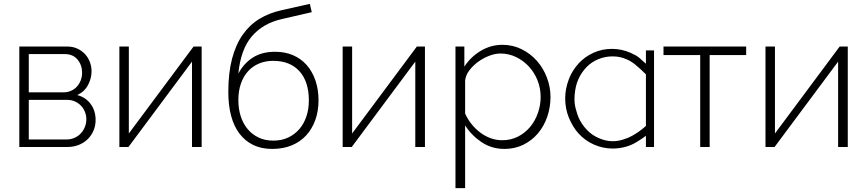

<svg xmlns="http://www.w3.org/2000/svg" viewBox="-20 -761 4488 994"><path d="M329 -520Q357 -520 380 -509.5Q403 -499 419.5 -481.5Q436 -464 445 -440.5Q454 -417 454 -392Q454 -355 435.5 -320.5Q417 -286 380 -269Q424 -257 449.5 -222.5Q475 -188 475 -140Q475 -110 464 -84.5Q453 -59 433.5 -40Q414 -21 387 -10.5Q360 0 329 0H80V-520ZM309 -283Q330 -283 348 -291Q366 -299 378.5 -313Q391 -327 398 -345.5Q405 -364 405 -385Q405 -424 381.5 -452.5Q358 -481 315 -481H129V-283ZM325 -39Q347 -39 366 -47.5Q385 -56 398.5 -70.5Q412 -85 419.5 -104Q427 -123 427 -143Q427 -163 420 -181Q413 -199 400 -213Q387 -227 368.5 -235.5Q350 -244 328 -244H129V-39Z M647 -70 982 -520H1024V0H974V-442L645 0H598V-520H647Z M1438 -662Q1341 -640 1283.5 -572.5Q1226 -505 1214 -380Q1242 -433 1289 -463Q1336 -493 1404 -493Q1456 -493 1497.5 -475Q1539 -457 1568 -424Q1597 -391 1613 -344.5Q1629 -298 1629 -241Q1629 -186 1612.5 -140Q1596 -94 1565.5 -60.5Q1535 -27 1490.5 -8.5Q1446 10 1389 10Q1333 10 1291 -10.5Q1249 -31 1220 -69Q1191 -107 1176.5 -161.5Q1162 -216 1162 -284Q1162 -384 1181.5 -457.5Q1201 -531 1237 -582Q1273 -633 1323.5 -663.5Q1374 -694 1437 -708L1584 -741L1594 -698ZM1214 -243Q1214 -198 1226 -160Q1238 -122 1261.5 -93.5Q1285 -65 1318.5 -49Q1352 -33 1395 -33Q1438 -33 1472 -49Q1506 -65 1530 -93Q1554 -121 1566.5 -159Q1579 -197 1579 -241Q1579 -338 1530.5 -392Q1482 -446 1394 -446Q1355 -446 1322 -432.5Q1289 -419 1265 -393Q1241 -367 1227.5 -329Q1214 -291 1214 -243Z M1803 -70 2138 -520H2180V0H2130V-442L1801 0H1754V-520H1803Z M2592 10Q2525 10 2472.5 -25.5Q2420 -61 2388 -112V213H2338V-520H2384V-416Q2416 -466 2468.5 -497.5Q2521 -529 2581 -529Q2635 -529 2681 -506Q2727 -483 2760 -445.5Q2793 -408 2811.5 -359Q2830 -310 2830 -259Q2830 -205 2813 -156Q2796 -107 2764.5 -70Q2733 -33 2689 -11.5Q2645 10 2592 10ZM2580 -35Q2625 -35 2662 -54Q2699 -73 2725 -104.5Q2751 -136 2765 -176.5Q2779 -217 2779 -259Q2779 -304 2763 -344.5Q2747 -385 2718.5 -416Q2690 -447 2652 -465.5Q2614 -484 2571 -484Q2544 -484 2513.5 -472.5Q2483 -461 2456 -441.5Q2429 -422 2410 -397Q2391 -372 2388 -344V-173Q2401 -144 2421 -119Q2441 -94 2466 -75Q2491 -56 2520 -45.5Q2549 -35 2580 -35Z M3324 -500H3366V0H3324V-58Q3309 -46 3278 -27Q3249 -9 3219 -1Q3187 8 3152 8Q3101 8 3054 -13Q3009 -33 2976 -69Q2945 -103 2925 -152Q2906 -199 2906 -252Q2906 -301 2925 -351Q2942 -396 2976 -433Q3007 -467 3053 -488Q3097 -508 3149 -508Q3198 -508 3246 -487Q3275 -474 3288 -463Q3320 -435 3324 -431ZM3251 -57Q3288 -77 3324 -109V-376Q3301 -400 3267 -428Q3247 -444 3224 -454Q3190 -469 3154 -469Q3152 -469 3150 -469Q3112 -469 3076 -454Q3042 -440 3016 -413Q2990 -386 2974 -350Q2959 -317 2955 -270Q2954 -259 2954 -248Q2954 -223 2959 -204Q2969 -166 2976 -151Q2992 -116 3019 -88Q3045 -61 3080 -46Q3117 -30 3150 -30Q3152 -30 3154 -30Q3178 -30 3204 -38Q3231 -46 3251 -57Z M3654 0H3605V-476H3415V-520H3843V-476H3654Z M3992 -70 4327 -520H4369V0H4319V-442L3990 0H3943V-520H3992Z"/></svg>

Font: Oxford Sans
Style: Regular
Weight: 300
Designer: Matt McInerney, Pablo Impallari, Rodrigo Fuenzalida
Foundry: Matt McInerney, Pablo Impallari, Rodrigo Fuenzalida
Version: Version 3.000g; ttfautohint (v1.5) -l 8 -r 28 -G 28 -x 14 -D